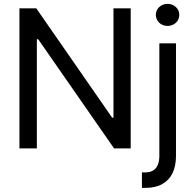

<svg xmlns="http://www.w3.org/2000/svg" viewBox="-20 -749 976 969"><path d="M639.6 0H555.7L172.9 -550.8H166V0H78.1V-707H163.1L545.9 -155.3H552.7V-707H639.6ZM868.2 -530.3V38.1Q868.2 87.9 851.1 124Q834 160.2 799.3 179.7Q764.6 199.2 713.9 199.2Q705.1 199.2 696.3 199.2V121.1Q705.1 121.1 712.9 121.1Q737.3 121.1 752.9 111.3Q768.6 101.6 776.4 83Q784.2 64.5 784.2 38.1V-530.3ZM766.6 -673.8Q766.6 -689.5 774.4 -702.1Q782.2 -714.8 795.9 -722.2Q809.6 -729.5 825.2 -729.5Q841.8 -729.5 855.5 -722.2Q869.1 -714.8 877 -702.1Q884.8 -689.5 884.8 -673.8Q884.8 -659.2 877 -646Q869.1 -632.8 855.5 -625.5Q841.8 -618.2 825.2 -618.2Q809.6 -618.2 795.9 -625.5Q782.2 -632.8 774.4 -646Q766.6 -659.2 766.6 -673.8Z"/></svg>

Font: Pretendard Std Variable
Style: Regular
Weight: 400
Designer: Base glyphs from Inter by Rasmus Andersson; Hangeul glyphs from Noto Sans CJK(Source Han Sans) by Jang Soo-young and Kan
Foundry: Kil Hyung-jin
Version: Version 1.309;Glyphs 3.2 (3225)